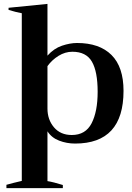

<svg xmlns="http://www.w3.org/2000/svg" viewBox="-20 -728 679 987"><path d="M13 222Q48 212 92 202V-660Q64 -665 24 -677V-688L224 -708V-442Q257 -479 298.5 -493Q340 -507 376 -507Q491 -507 553 -445.5Q615 -384 615 -261Q615 10 366 10Q323 10 284 -5Q245 -20 224 -53V203Q255 208 303 223V239H13ZM482 -256Q482 -360 452.5 -411Q423 -462 352 -462Q315 -462 281 -441Q247 -420 224 -388V-170Q224 -113 257.5 -73.5Q291 -34 349 -34Q420 -34 451 -94.5Q482 -155 482 -256Z"/></svg>

Font: Trirong SemiBold
Style: Regular
Weight: 600
Designer: Katatrad Team
Foundry: CadsonDemak
Version: Version 1.001